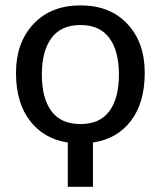

<svg xmlns="http://www.w3.org/2000/svg" viewBox="-20 -536 608 726"><path d="M174.3 -116Q210.4 -66.9 284.2 -66.9Q357.9 -66.9 393.8 -116Q429.7 -165 429.7 -253.9Q429.7 -342.8 393.6 -392.1Q357.4 -441.4 284.2 -441.4Q210.9 -441.4 174.6 -392.1Q138.2 -342.8 138.2 -253.9Q138.2 -165 174.3 -116ZM331.5 2.9V170.4H236.3V2.9Q146.5 -10.7 93.5 -78.9Q40.5 -147 40.5 -260.7Q40.5 -374.5 106.4 -445.1Q172.4 -515.6 284.4 -515.6Q396.5 -515.6 461.9 -445.3Q527.3 -375 527.3 -261.2Q527.3 -147.5 475.1 -79.1Q422.9 -10.7 331.5 2.9Z"/></svg>

Font: Lato-Medium
Style: Regular
Weight: 500
Designer: Lukasz Dziedzic
Foundry: tyPoland Lukasz Dziedzic
Version: Version 2.006; 2014-01-15